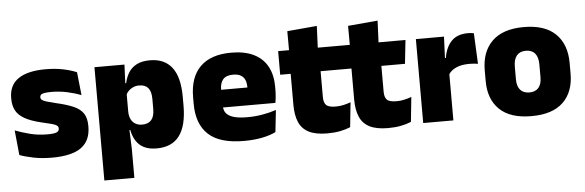

<svg xmlns="http://www.w3.org/2000/svg" viewBox="-50 -785 3418 1122"><g transform="rotate(-5 1659.0 -224.0)"><path d="M228.5 12.5Q170 12.5 122 3Q74 -6.5 39 -19.5L24.5 -165Q63.5 -150 111.2 -137.8Q159 -125.5 213 -125.5Q252.5 -125.5 267.2 -132Q282 -138.5 282 -153V-154Q282 -165 273.5 -171.5Q265 -178 243.8 -183.8Q222.5 -189.5 185 -198Q123.5 -212.5 87.5 -232.8Q51.5 -253 36 -282Q20.5 -311 20.5 -351V-355Q20.5 -431 75.2 -468.2Q130 -505.5 235 -505.5Q291.5 -505.5 338.2 -495.8Q385 -486 417 -472L431.5 -336.5Q395 -351 350 -360.8Q305 -370.5 258 -370.5Q231 -370.5 216.2 -367.8Q201.5 -365 196 -359.5Q190.5 -354 190.5 -346V-345Q190.5 -336 197.5 -329.8Q204.5 -323.5 224 -317.5Q243.5 -311.5 281 -302.5Q342.5 -288.5 381 -271.5Q419.5 -254.5 437.5 -227.2Q455.5 -200 455.5 -153.5V-150.5Q455.5 -67.5 400 -27.5Q344.5 12.5 228.5 12.5Z M842 12Q797.5 12 768 -3Q738.5 -18 721.5 -45.2Q704.5 -72.5 697.5 -109H655L695 -216.5Q695.5 -191 704.2 -172.5Q713 -154 729.8 -144Q746.5 -134 770.5 -134Q806 -134 824 -155.2Q842 -176.5 842 -219V-279Q842 -322 824.5 -342.8Q807 -363.5 771.5 -363.5Q752.5 -363.5 736.5 -356.5Q720.5 -349.5 709 -337.8Q697.5 -326 692 -311.5L651.5 -383.5H697.5Q704.5 -417.5 721.5 -445Q738.5 -472.5 769 -488.5Q799.5 -504.5 847.5 -504.5Q932.5 -504.5 976.2 -447.5Q1020 -390.5 1020 -275.5V-223Q1020 -106.5 976.2 -47.2Q932.5 12 842 12ZM521 172V-492.5H697L691 -352L695 -340V-158L692 -128.5L697 0V172Z M1354 13Q1212.5 13 1146.2 -48.5Q1080 -110 1080 -228.5V-267Q1080 -384.5 1142.2 -446Q1204.5 -507.5 1324 -507.5Q1403.5 -507.5 1456.5 -481.2Q1509.5 -455 1536.2 -405.8Q1563 -356.5 1563 -287V-271.5Q1563 -251.5 1561.2 -230.8Q1559.5 -210 1556 -192.5H1397.5Q1399.5 -223 1400.2 -250Q1401 -277 1401 -298.5Q1401 -324.5 1393 -342.2Q1385 -360 1368 -369.2Q1351 -378.5 1324 -378.5Q1283.5 -378.5 1265.2 -357.5Q1247 -336.5 1247 -298V-253.5L1248 -234.5V-203.5Q1248 -188 1253.5 -173.5Q1259 -159 1273.8 -147.8Q1288.5 -136.5 1315.8 -130Q1343 -123.5 1386.5 -123.5Q1431 -123.5 1473.5 -130.8Q1516 -138 1555.5 -151L1541.5 -22.5Q1507 -5.5 1459.2 3.8Q1411.5 13 1354 13ZM1173.5 -192.5V-296.5H1520.5V-192.5Z M1843.5 11.5Q1775 11.5 1734.8 -9.2Q1694.5 -30 1677.2 -71Q1660 -112 1660 -172V-436H1835.5V-202Q1835.5 -170 1850 -155.2Q1864.5 -140.5 1907 -140.5Q1930 -140.5 1952.8 -145.8Q1975.5 -151 1994 -158L1979 -13Q1953 -2 1919 4.8Q1885 11.5 1843.5 11.5ZM1598.5 -354V-492.5H1989L1974 -354ZM1662.5 -480.5 1662 -604 1836.5 -619.5 1830.5 -480.5Z M2200 11.5Q2131.5 11.5 2091.2 -9.2Q2051 -30 2033.8 -71Q2016.5 -112 2016.5 -172V-436H2192V-202Q2192 -170 2206.5 -155.2Q2221 -140.5 2263.5 -140.5Q2286.5 -140.5 2309.2 -145.8Q2332 -151 2350.5 -158L2335.5 -13Q2309.5 -2 2275.5 4.8Q2241.5 11.5 2200 11.5ZM1955 -354V-492.5H2345.5L2330.5 -354ZM2019 -480.5 2018.5 -604 2193 -619.5 2187 -480.5Z M2581 -267.5 2530 -367.5H2571.5Q2581.5 -430 2615.5 -465.2Q2649.5 -500.5 2713 -500.5Q2722.5 -500.5 2730.8 -499.5Q2739 -498.5 2747 -497L2755.5 -317Q2745.5 -319 2731.8 -320Q2718 -321 2705 -321Q2658 -321 2627 -306.8Q2596 -292.5 2581 -267.5ZM2406.5 0V-492.5H2571.5L2564.5 -329.5H2583.5V0Z M3040.5 15Q2917 15 2854.2 -45.2Q2791.5 -105.5 2791.5 -212.5V-275Q2791.5 -384.5 2854.5 -446Q2917.5 -507.5 3040.5 -507.5Q3164 -507.5 3226.8 -446Q3289.5 -384.5 3289.5 -275V-212.5Q3289.5 -105.5 3227 -45.2Q3164.5 15 3040.5 15ZM3040.5 -124Q3076 -124 3094.2 -145.2Q3112.5 -166.5 3112.5 -206V-282Q3112.5 -324.5 3094.2 -346.5Q3076 -368.5 3040.5 -368.5Q3005.5 -368.5 2987 -346.5Q2968.5 -324.5 2968.5 -282V-206Q2968.5 -166.5 2987 -145.2Q3005.5 -124 3040.5 -124Z"/></g></svg>

Font: Anek Telugu ExtraBold
Style: Regular
Weight: 800
Designer: Omkar Bhoir (Telugu), Yesha Goshar (Latin)
Foundry: Ek Type
Version: Version 1.003